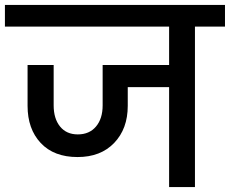

<svg xmlns="http://www.w3.org/2000/svg" viewBox="-44 -760 934 780"><path d="M870 -652H748V0H643V-406H475V-330Q475 -237 420 -179.5Q365 -122 271 -122Q175 -122 121.5 -179Q68 -236 68 -330V-496H174V-332Q174 -278 200 -246Q226 -214 272 -214Q319 -214 346 -246Q373 -278 373 -332V-496H643V-652H-24V-740H870Z"/></svg>

Font: Poppins Cyr Med
Style: Regular
Weight: 500
Designer: Ninad Kale (Devanagari), Jonny Pinhorn (Latin)
Foundry: Indian Type Foundry
Version: 4.004